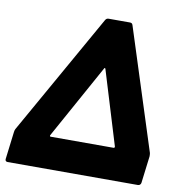

<svg xmlns="http://www.w3.org/2000/svg" viewBox="-80 -774 800 847"><g transform="rotate(10 320.0 -350.0)"><path d="M9 0H594C600 0 606 -5 607 -12L622 -133C622 -138 622 -143 621 -148L447 -691C445 -698 440 -700 434 -700H339C333 -700 328 -698 324 -691L18 -149C16 -144 14 -139 14 -134L-1 -12C-2 -5 2 0 9 0ZM174 -149 357 -480C359 -484 361 -484 363 -480L464 -149C464 -146 463 -143 460 -143H177C174 -143 173 -146 174 -149Z"/></g></svg>

Font: Barlow ExtraBold
Style: Italic
Weight: 800
Italic angle: -7°
Designer: Jeremy Tribby
Foundry: Tribby Type
Version: Version 1.422;hotconv 1.0.109;makeotfexe 2.5.65596